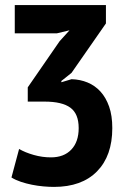

<svg xmlns="http://www.w3.org/2000/svg" viewBox="-20 -720 492 754"><path d="M180 -102Q231 -102 260 -132.5Q289 -163 289 -217Q289 -273 256.5 -297Q224 -321 155 -321H89V-377L214 -558L253 -601L203 -589H38V-700H396V-628L261 -434L221 -402V-397L261 -409Q295 -408 324 -396Q353 -384 374.5 -360.5Q396 -337 408.5 -301.5Q421 -266 421 -217Q421 -108 361 -47Q301 14 192 14Q173 14 150.5 12Q128 10 105.5 5.5Q83 1 62 -6Q41 -13 25 -23L55 -135Q79 -121 112.5 -111.5Q146 -102 180 -102Z"/></svg>

Font: PT Sans Narrow
Style: Bold
Weight: 700
Width: 3
Designer: A.Korolkova, O.Umpeleva, V.Yefimov
Foundry: ParaType Ltd
Version: Version 2.003W OFL